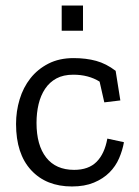

<svg xmlns="http://www.w3.org/2000/svg" viewBox="-20 -664 502 694"><path d="M428 -150Q423 -121 410.5 -92Q398 -63 375.5 -40.5Q353 -18 319.5 -4Q286 10 240 10Q147 10 92.5 -49Q38 -108 38 -216Q38 -262 51 -305Q64 -348 90 -381Q116 -414 155 -434Q194 -454 246 -454Q291 -454 327.5 -444Q364 -434 398 -408L415 -301L357 -294L340 -369Q300 -394 245 -394Q209 -394 184 -380.5Q159 -367 143 -343Q127 -319 119.5 -287.5Q112 -256 112 -220Q112 -139 147 -94.5Q182 -50 248 -50Q300 -50 329 -79Q358 -108 368 -163ZM203 -644H280V-553H203Z"/></svg>

Font: Zilla Slab Regular
Style: Regular
Weight: 400
Designer: Typotheque.com
Foundry: Typotheque type foundry
Version: Version 1.0; 2017